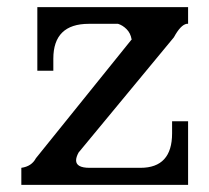

<svg xmlns="http://www.w3.org/2000/svg" viewBox="-20 -520 589 540"><path d="M469 -415Q488 -450 505 -453H509V-500H85V-321H130V-355Q130 -453 230 -453H312Q325 -449 336 -438Q347 -427 350 -410H351L81 -75Q69 -52 40 -48V0H509V-179H464V-145Q464 -48 375 -48H232Q194 -48 194 -69Q194 -78 201 -91Z"/></svg>

Font: Sawarabi Mincho
Style: Regular
Weight: 400
Version: Version 1.082; ttfautohint (v1.8.4.7-5d5b)